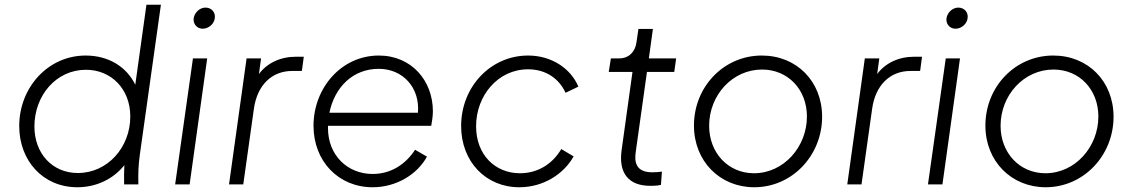

<svg xmlns="http://www.w3.org/2000/svg" viewBox="-20 -777 4772 809"><path d="M306 12C385 12 457 -22 504 -81C503 -55 502 -30 503 0H563C562 -47 563 -79 569 -124L658 -757H597L550 -420C513 -496 437 -543 341 -543C182 -543 61 -408 61 -246C61 -100 161 12 306 12ZM125 -244C125 -374 216 -483 342 -483C448 -483 529 -403 529 -286C529 -157 434 -48 308 -48C200 -48 125 -131 125 -244Z M718 0H779L853 -531H793ZM796 -700C793 -676 810 -656 834 -656C859 -656 882 -676 885 -700C889 -725 871 -745 846 -745C822 -745 800 -725 796 -700Z M945 0H1005L1050 -320C1064 -418 1125 -478 1211 -478H1252L1260 -538H1227C1161 -538 1105 -511 1071 -465L1080 -531H1019Z M1550 12C1650 12 1738 -42 1779 -117L1729 -146C1689 -85 1628 -44 1550 -44C1444 -44 1362 -123 1362 -237V-247H1797C1800 -263 1804 -288 1804 -308C1804 -436 1715 -543 1576 -543C1419 -543 1301 -407 1301 -247C1301 -98 1406 12 1550 12ZM1368 -302C1390 -410 1467 -487 1576 -487C1678 -487 1750 -407 1741 -302Z M2168 12C2269 12 2355 -43 2397 -118L2345 -149C2308 -86 2246 -47 2171 -47C2066 -47 1986 -125 1986 -245C1986 -374 2078 -485 2205 -485C2279 -485 2335 -447 2363 -386L2417 -412C2385 -488 2305 -543 2205 -543C2048 -543 1923 -412 1923 -246C1923 -96 2027 12 2168 12Z M2720 6C2728 6 2750 6 2765 2L2769 -54C2759 -52 2742 -51 2729 -51C2659 -51 2652 -94 2659 -139L2706 -474H2821L2829 -531H2714L2731 -655H2670L2662 -600C2657 -558 2629 -531 2589 -531H2554L2545 -474H2645L2599 -143C2586 -47 2629 6 2720 6Z M3158 12C3318 12 3444 -122 3444 -285C3444 -435 3336 -543 3190 -543C3029 -543 2904 -411 2904 -248C2904 -97 3014 12 3158 12ZM2968 -247C2968 -376 3066 -484 3191 -484C3300 -484 3380 -400 3380 -286C3380 -158 3282 -47 3157 -47C3048 -47 2968 -133 2968 -247Z M3550 0H3610L3655 -320C3669 -418 3730 -478 3816 -478H3857L3865 -538H3832C3766 -538 3710 -511 3676 -465L3685 -531H3624Z M3890 0H3951L4025 -531H3965ZM3968 -700C3965 -676 3982 -656 4006 -656C4031 -656 4054 -676 4057 -700C4061 -725 4043 -745 4018 -745C3994 -745 3972 -725 3968 -700Z M4386 12C4546 12 4672 -122 4672 -285C4672 -435 4564 -543 4418 -543C4257 -543 4132 -411 4132 -248C4132 -97 4242 12 4386 12ZM4196 -247C4196 -376 4294 -484 4419 -484C4528 -484 4608 -400 4608 -286C4608 -158 4510 -47 4385 -47C4276 -47 4196 -133 4196 -247Z"/></svg>

Font: Mluvka Light
Style: Italic
Weight: 300
Italic angle: -8°
Designer: Modified by Jiří Krblich, Original typeface by Gumpita Rahayu
Foundry: Gumpita Rahayu & Jiří Krblich
Version: Version 2.000;Glyphs 3.1.1 (3134)